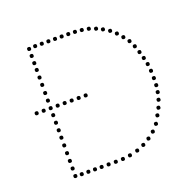

<svg xmlns="http://www.w3.org/2000/svg" viewBox="-123 -831 970 954"><g transform="rotate(-20 362.0 -354.5)"><path d="M159 -387Q169 -387 169 -377Q169 -367 159 -367Q149 -367 149 -377Q149 -387 159 -387ZM196 -387Q206 -387 206 -377Q206 -367 196 -367Q186 -367 186 -377Q186 -387 196 -387ZM233 -387Q243 -387 243 -377Q243 -367 233 -367Q223 -367 223 -377Q223 -387 233 -387ZM270 -387Q280 -387 280 -377Q280 -367 270 -367Q260 -367 260 -377Q260 -387 270 -387ZM307 -387Q317 -387 317 -377Q317 -367 307 -367Q297 -367 297 -377Q297 -387 307 -387ZM85 -387Q95 -387 95 -377Q95 -367 85 -367Q75 -367 75 -377Q75 -387 85 -387ZM48 -387Q58 -387 58 -377Q58 -367 48 -367Q38 -367 38 -377Q38 -387 48 -387ZM122 -211Q112 -211 112 -221Q112 -231 122 -231Q132 -231 132 -221Q132 -211 122 -211ZM122 -170Q112 -170 112 -180Q112 -190 122 -190Q132 -190 132 -180Q132 -170 122 -170ZM122 -129Q112 -129 112 -139Q112 -149 122 -149Q132 -149 132 -139Q132 -129 122 -129ZM122 -88Q112 -88 112 -98Q112 -108 122 -108Q132 -108 132 -98Q132 -88 122 -88ZM122 -529Q112 -529 112 -539Q112 -549 122 -549Q132 -549 132 -539Q132 -529 122 -529ZM122 -490Q112 -490 112 -500Q112 -510 122 -510Q132 -510 132 -500Q132 -490 122 -490ZM122 -447Q112 -447 112 -457Q112 -467 122 -467Q132 -467 132 -457Q132 -447 122 -447ZM122 -367Q112 -367 112 -377Q112 -387 122 -387Q132 -387 132 -377Q132 -367 122 -367ZM122 -330Q112 -330 112 -340Q112 -350 122 -350Q132 -350 132 -340Q132 -330 122 -330ZM122 -290Q112 -290 112 -300Q112 -310 122 -310Q132 -310 132 -300Q132 -290 122 -290ZM122 -250Q112 -250 112 -260Q112 -270 122 -270Q132 -270 132 -260Q132 -250 122 -250ZM122 -680Q112 -680 112 -690Q112 -700 122 -700Q132 -700 132 -690Q132 -680 122 -680ZM122 -643Q112 -643 112 -653Q112 -663 122 -663Q132 -663 132 -653Q132 -643 122 -643ZM122 -605Q112 -605 112 -615Q112 -625 122 -625Q132 -625 132 -615Q132 -605 122 -605ZM122 -569Q112 -569 112 -579Q112 -589 122 -589Q132 -589 132 -579Q132 -569 122 -569ZM122 -407Q112 -407 112 -417Q112 -427 122 -427Q132 -427 132 -417Q132 -407 122 -407ZM122 -48Q112 -48 112 -58Q112 -68 122 -68Q132 -68 132 -58Q132 -48 122 -48ZM122 -8Q112 -8 112 -18Q112 -28 122 -28Q132 -28 132 -18Q132 -8 122 -8ZM155 -6Q145 -6 145 -16Q145 -26 155 -26Q165 -26 165 -16Q165 -6 155 -6ZM190 -6Q180 -6 180 -16Q180 -26 190 -26Q200 -26 200 -16Q200 -6 190 -6ZM225 -6Q215 -6 215 -16Q215 -26 225 -26Q235 -26 235 -16Q235 -6 225 -6ZM260 -6Q250 -6 250 -16Q250 -26 260 -26Q270 -26 270 -16Q270 -6 260 -6ZM297 -6Q287 -6 287 -16Q287 -26 297 -26Q307 -26 307 -16Q307 -6 297 -6ZM335 -6Q325 -6 325 -16Q325 -26 335 -26Q345 -26 345 -16Q345 -6 335 -6ZM373 -7Q363 -7 363 -17Q363 -27 373 -27Q383 -27 383 -17Q383 -7 373 -7ZM412 -12Q402 -12 402 -22Q402 -32 412 -32Q422 -32 422 -22Q422 -12 412 -12ZM454 -22Q444 -22 444 -32Q444 -42 454 -42Q464 -42 464 -32Q464 -22 454 -22ZM155 -683Q145 -683 145 -693Q145 -703 155 -703Q165 -703 165 -693Q165 -683 155 -683ZM190 -683Q180 -683 180 -693Q180 -703 190 -703Q200 -703 200 -693Q200 -683 190 -683ZM225 -683Q215 -683 215 -693Q215 -703 225 -703Q235 -703 235 -693Q235 -683 225 -683ZM260 -683Q250 -683 250 -693Q250 -703 260 -703Q270 -703 270 -693Q270 -683 260 -683ZM295 -683Q285 -683 285 -693Q285 -703 295 -703Q305 -703 305 -693Q305 -683 295 -683ZM330 -683Q320 -683 320 -693Q320 -703 330 -703Q340 -703 340 -693Q340 -683 330 -683ZM365 -682Q355 -682 355 -692Q355 -702 365 -702Q375 -702 375 -692Q375 -682 365 -682ZM400 -679Q390 -679 390 -689Q390 -699 400 -699Q410 -699 410 -689Q410 -679 400 -679ZM435 -673Q425 -673 425 -683Q425 -693 435 -693Q445 -693 445 -683Q445 -673 435 -673ZM492 -38Q482 -38 482 -48Q482 -58 492 -58Q502 -58 502 -48Q502 -38 492 -38ZM469 -661Q459 -661 459 -671Q459 -681 469 -681Q479 -681 479 -671Q479 -661 469 -661ZM500 -646Q490 -646 490 -656Q490 -666 500 -666Q510 -666 510 -656Q510 -646 500 -646ZM531 -627Q521 -627 521 -637Q521 -647 531 -647Q541 -647 541 -637Q541 -627 531 -627ZM558 -603Q548 -603 548 -613Q548 -623 558 -623Q568 -623 568 -613Q568 -603 558 -603ZM582 -575Q572 -575 572 -585Q572 -595 582 -595Q592 -595 592 -585Q592 -575 582 -575ZM604 -546Q594 -546 594 -556Q594 -566 604 -566Q614 -566 614 -556Q614 -546 604 -546ZM620 -513Q610 -513 610 -523Q610 -533 620 -533Q630 -533 630 -523Q630 -513 620 -513ZM632 -478Q622 -478 622 -488Q622 -498 632 -498Q642 -498 642 -488Q642 -478 632 -478ZM642 -443Q632 -443 632 -453Q632 -463 642 -463Q652 -463 652 -453Q652 -443 642 -443ZM650 -408Q640 -408 640 -418Q640 -428 650 -428Q660 -428 660 -418Q660 -408 650 -408ZM654 -371Q644 -371 644 -381Q644 -391 654 -391Q664 -391 664 -381Q664 -371 654 -371ZM655 -332Q645 -332 645 -342Q645 -352 655 -352Q665 -352 665 -342Q665 -332 655 -332ZM654 -295Q644 -295 644 -305Q644 -315 654 -315Q664 -315 664 -305Q664 -295 654 -295ZM649 -260Q639 -260 639 -270Q639 -280 649 -280Q659 -280 659 -270Q659 -260 649 -260ZM640 -223Q630 -223 630 -233Q630 -243 640 -243Q650 -243 650 -233Q650 -223 640 -223ZM626 -186Q616 -186 616 -196Q616 -206 626 -206Q636 -206 636 -196Q636 -186 626 -186ZM608 -152Q598 -152 598 -162Q598 -172 608 -172Q618 -172 618 -162Q618 -152 608 -152ZM587 -115Q577 -115 577 -125Q577 -135 587 -135Q597 -135 597 -125Q597 -115 587 -115ZM559 -84Q549 -84 549 -94Q549 -104 559 -104Q569 -104 569 -94Q569 -84 559 -84ZM527 -59Q517 -59 517 -69Q517 -79 527 -79Q537 -79 537 -69Q537 -59 527 -59Z"/></g></svg>

Font: Raleway Dots 
Style: Regular
Weight: 400
Version: Version 1.000